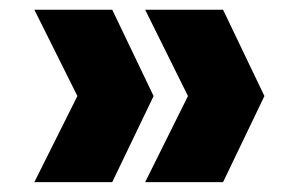

<svg xmlns="http://www.w3.org/2000/svg" viewBox="-20 -490 597 390"><path d="M433.1 -120.1H274.9L361.8 -294.9L274.9 -470.2H433.1L517.1 -294.9ZM208 -120.1H49.8L137.2 -294.9L49.8 -470.2H208L292 -294.9Z"/></svg>

Font: SVN-Poppins
Style: Bold
Weight: 700
Designer: Ninad Kale (Devanagari), Jonny Pinhorn (Latin)
Foundry: Indian Type Foundry
Version: Version 3.200;PS 1.000;hotconv 16.6.54;makeotf.lib2.5.65590